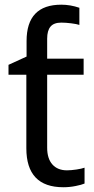

<svg xmlns="http://www.w3.org/2000/svg" viewBox="-20 -785 401 815"><path d="M180.2 -536.1H335V-467.8H180.2V-158.2Q180.2 -111.8 202.4 -86.9Q224.6 -62 264.2 -62Q281.2 -62 304.2 -65.4Q327.1 -68.8 338.9 -73.2V-5.9Q326.7 -0.5 301 4.6Q275.4 9.8 249 9.8Q91.8 9.8 91.8 -155.8V-467.8H16.1V-509.8L92.8 -544.9V-610.8Q92.8 -765.1 240.2 -765.1Q278.8 -765.1 316.9 -752V-679.2Q305.7 -683.1 282.5 -686Q259.3 -689 240.2 -689Q208.5 -689 194.3 -671.9Q180.2 -654.8 180.2 -621.1Z"/></svg>

Font: NotoSans
Style: Regular
Weight: 400
Designer: Monotype Design team
Foundry: Monotype Imaging Inc.
Version: Version 1.04; ttfautohint (v1.4.1)